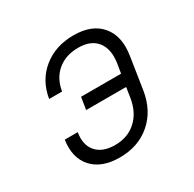

<svg xmlns="http://www.w3.org/2000/svg" viewBox="-130 -699 859 848"><g transform="rotate(-30 300.0 -275.0)"><path d="M251 10Q159 10 112.5 -41.5Q66 -93 79 -180H145Q135 -119 166 -83.5Q197 -48 261 -48Q325 -48 368 -87Q411 -126 422 -194L430 -246H226L236 -308H440L448 -356Q458 -425 427.5 -463.5Q397 -502 333 -502Q269 -502 227 -467Q185 -432 175 -370H109Q123 -457 186.5 -508.5Q250 -560 342 -560Q436 -560 482 -505Q528 -450 513 -356L488 -194Q473 -100 409.5 -45Q346 10 251 10Z"/></g></svg>

Font: NKDuy Mono ExtraLight
Style: Italic
Weight: 200
Italic angle: -9°
Monospace: yes
Designer: NKDuy
Foundry: NKDuy
Version: Version 2.251; ttfautohint (v1.8.4.7-5d5b)